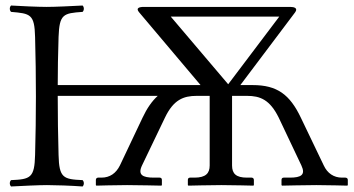

<svg xmlns="http://www.w3.org/2000/svg" viewBox="-20 -670 1283 695"><path d="M192 -109C190 -192 189 -237 189 -320V-323H551C530 -304 512 -278 496 -244L414 -71C400 -43 378 -27 347 -27H335C331 -27 327 -24 327 -19V0L329 2C329 2 401 0 440 0C476 0 564 2 564 2L566 0V-19C566 -24 563 -27 558 -27H537C496 -27 478 -37 494 -71L577 -244C608 -309 644 -323 692 -323H739V-71C739 -43 725 -27 684 -27H668C663 -27 660 -24 660 -19V0L662 2C662 2 745 0 781 0C820 0 897 2 897 2L899 0V-19C899 -24 895 -27 891 -27H874C835 -27 820 -41 820 -71V-323H874C922 -323 957 -309 989 -244L1071 -71C1087 -37 1070 -27 1029 -27H1007C1002 -27 999 -24 999 -19V0L1001 2C1001 2 1090 0 1125 0C1164 0 1237 2 1237 2L1239 0V-19C1239 -24 1235 -27 1230 -27H1218C1188 -27 1165 -43 1152 -71L1069 -244C1029 -328 983 -362 895 -362H850L1048 -625C1060 -641 1044 -645 1031 -645H501C484 -645 470 -641 484 -625L706 -362H189C189 -422 190 -467 192 -536C195 -619 209 -622 279 -627C285 -633 285 -644 279 -650C242 -648 179 -645 149 -645C119 -645 52 -648 20 -650C14 -644 14 -633 20 -627C90 -621 105 -619 107 -536C109 -453 110 -404 110 -321C110 -238 109 -192 107 -109C105 -26 90 -21 20 -18C14 -12 14 -1 20 5C59 3 120 0 150 0C180 0 238 2 279 5C285 -1 285 -12 279 -18C209 -21 194 -26 192 -109ZM806 -365 598 -610H991Z"/></svg>

Font: Libertinus Serif Display
Style: Regular
Weight: 400
Designer: Philipp H. Poll, Khaled Hosny
Foundry: Caleb Maclennan
Version: Version 7.050;RELEASE